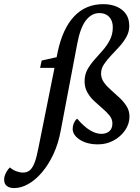

<svg xmlns="http://www.w3.org/2000/svg" viewBox="-161 -702 686 944"><path d="M36.1 -368.2 43.9 -404.3 122.1 -421.9 162.1 -420.9 151.4 -368.2ZM335.9 -340.8Q335.9 -316.4 350.1 -296.9Q364.3 -277.3 384.8 -259.3Q405.3 -241.2 426.3 -221.7Q447.3 -202.1 461.4 -179.7Q475.6 -157.2 475.6 -128.9Q475.6 -92.8 454.1 -61.5Q432.6 -30.3 397.5 -11.2Q362.3 7.8 321.3 7.8Q266.6 7.8 231.4 -15.1Q196.3 -38.1 196.3 -68.4Q196.3 -83 201.7 -95.7Q207 -108.4 217.8 -119.1Q251 -80.1 280.8 -62Q310.5 -43.9 336.9 -43.9Q362.3 -43.9 377 -57.1Q391.6 -70.3 391.6 -95.7Q391.6 -116.2 377.9 -133.3Q364.3 -150.4 343.8 -168Q323.2 -185.5 302.7 -204.6Q282.2 -223.6 268.6 -247.6Q254.9 -271.5 254.9 -301.8Q254.9 -335 269 -360.4Q283.2 -385.7 303.7 -408.7Q324.2 -431.6 344.7 -455.1Q365.2 -478.5 379.4 -505.9Q393.6 -533.2 393.6 -568.4Q393.6 -599.6 376 -618.7Q358.4 -637.7 328.1 -637.7Q289.1 -637.7 261.2 -601.6Q233.4 -565.4 218.8 -487.3L137.7 -60.5Q126 3.9 101.6 56.2Q77.1 108.4 44.9 146Q12.7 183.6 -22.5 203.1Q-57.6 222.7 -90.8 222.7Q-114.3 222.7 -127.4 212.4Q-140.6 202.1 -140.6 181.6Q-140.6 166 -132.8 149.9Q-125 133.8 -112.3 121.1Q-97.7 133.8 -80.6 140.1Q-63.5 146.5 -47.9 146.5Q-28.3 146.5 -14.6 135.3Q-1 124 9.3 97.2Q19.5 70.3 28.3 23.4L123 -448.2Q147.5 -562.5 204.1 -622.1Q260.7 -681.6 346.7 -681.6Q384.8 -681.6 413.6 -668.9Q442.4 -656.2 458.5 -632.8Q474.6 -609.4 474.6 -574.2Q474.6 -545.9 460.4 -520.5Q446.3 -495.1 425.8 -472.7Q405.3 -450.2 384.8 -428.7Q364.3 -407.2 350.1 -385.7Q335.9 -364.3 335.9 -340.8Z"/></svg>

Font: Crimson Pro ExtraLight Medium
Style: Italic
Weight: 500
Italic angle: -12°
Version: Version 1.002